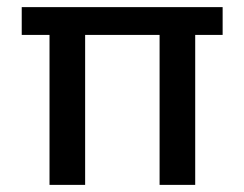

<svg xmlns="http://www.w3.org/2000/svg" viewBox="-20 -519 686 539"><path d="M119 0V-421H41V-499H605V-421H528V0H428V-421H219V0Z"/></svg>

Font: DM Sans 20pt Medium
Style: Regular
Weight: 500
Version: Version 4.004;gftools[0.9.30]